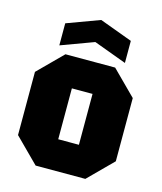

<svg xmlns="http://www.w3.org/2000/svg" viewBox="-114 -850 786 933"><g transform="rotate(15 279.0 -383.0)"><path d="M33 -121V-439L154 -560H404L525 -439V-121L404 0H154ZM227 -152H331V-408H227ZM114 -594V-705L279 -766L444 -705V-594L279 -655Z"/></g></svg>

Font: Tektur SemiCondensed ExtraBold
Style: Regular
Weight: 800
Width: 4
Designer: Adam Jagosz
Foundry: Adam Jagosz
Version: Version 1.005;gftools[0.9.30]